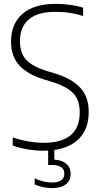

<svg xmlns="http://www.w3.org/2000/svg" viewBox="-20 -769 515 991"><path d="M203 9Q167 9 125.5 2.5Q84 -4 45.5 -18V-60Q88 -45.5 128.2 -38.8Q168.5 -32 205.5 -32Q391.5 -32 391.5 -189Q391.5 -255 356 -290Q320.5 -325 239 -349.5L208.5 -358.5Q123.5 -384 80.2 -431Q37 -478 37 -555Q37 -645.5 95.8 -697.2Q154.5 -749 269 -749Q304 -749 341.5 -744Q379 -739 409 -729V-686.5Q373.5 -698 338.8 -703Q304 -708 268 -708Q174.5 -708 128.8 -669Q83 -630 83 -558Q83 -494 116.2 -459.2Q149.5 -424.5 228 -400.5L259 -391.5Q349 -364.5 393.5 -317Q438 -269.5 438 -191.5Q438 -95 377 -43Q316 9 203 9ZM249.5 202Q227 202 203.2 197.2Q179.5 192.5 159 183V152Q185.5 163.5 206.8 168.2Q228 173 248.5 173Q278 173 295 162.2Q312 151.5 312 127.5Q312 104 294.8 93.2Q277.5 82.5 247.5 82.5H228.5V-10H260.5V55Q298 57 321.2 75.5Q344.5 94 344.5 128Q344.5 164.5 318.5 183.2Q292.5 202 249.5 202Z"/></svg>

Font: Encode Sans SemiCondensed SemiCondensed ExtraLight
Style: Regular
Weight: 200
Width: 4
Designer: Multiple Designers
Foundry: Impallari Type
Version: Version 3.000; ttfautohint (v1.8.3) -l 8 -r 50 -G 200 -x 14 